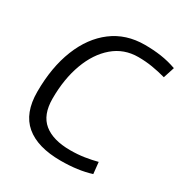

<svg xmlns="http://www.w3.org/2000/svg" viewBox="-168 -835 920 970"><g transform="rotate(30 292.0 -350.0)"><path d="M322 10Q187 10 116.5 -49.5Q46 -109 46 -233Q46 -376 89 -483.5Q132 -591 211 -650.5Q290 -710 399 -710Q449 -710 494 -703.5Q539 -697 584 -681L563 -616Q523 -627 483.5 -633.5Q444 -640 401 -640Q318 -640 257 -588Q196 -536 163 -446Q130 -356 130 -242Q130 -147 183.5 -103.5Q237 -60 337 -60Q381 -60 419.5 -66Q458 -72 492 -81L499 -14Q423 10 322 10Z"/></g></svg>

Font: Georama
Style: Italic
Weight: 400
Italic angle: -9°
Designer: Jean-Baptiste Levee
Foundry: Production Type
Version: Version 1.000